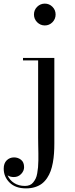

<svg xmlns="http://www.w3.org/2000/svg" viewBox="-92 -780 412 1060"><path d="M113.2 -657.2Q95.5 -675 95.5 -700Q95.5 -725 113.2 -742.5Q131 -760 155.5 -760Q180 -760 197.5 -742.5Q215 -725 215 -700Q215 -675 197.5 -657.2Q180 -639.5 155.5 -639.5Q131 -639.5 113.2 -657.2ZM208 -460V11.5Q208 41.5 206.2 66.8Q204.5 92 199.8 118Q195 144 187.5 164.5Q180 185 167.8 203.2Q155.5 221.5 139.5 233.8Q123.5 246 101.2 253Q79 260 51.5 260Q-6.5 260 -39 228Q-71.5 196 -71.5 151Q-71.5 121.5 -55 105.2Q-38.5 89 -14.5 89Q7.5 89 24.2 102.2Q41 115.5 41 143Q41 163.5 24.8 180.5Q8.5 197.5 -15.5 197.5Q-36 197.5 -50 188Q-39 214.5 -14 230.5Q11 246.5 46 246.5Q60.5 246.5 72 241.8Q83.5 237 91.2 227.2Q99 217.5 104.8 206Q110.5 194.5 113.5 176.8Q116.5 159 118 143.5Q119.5 128 119.8 105.2Q120 82.5 119.8 65.2Q119.5 48 119 22.2Q118.5 -3.5 118.5 -20V-446.5H35V-460Z"/></svg>

Font: Bodoni* 16pt
Style: Regular
Weight: 400
Version: Version 2.3